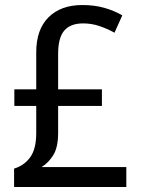

<svg xmlns="http://www.w3.org/2000/svg" viewBox="-20 -743 560 763"><path d="M307 -723Q355 -723 394 -712Q433 -701 466 -682L435 -613Q406 -629 375 -639.5Q344 -650 310 -650Q260 -650 235.5 -621.5Q211 -593 211 -529V-388H385V-322H211V-215Q211 -158 192 -127Q173 -96 145 -79H482V0H36V-73Q76 -85 100 -118Q124 -151 124 -214V-322H37V-388H124V-535Q124 -626 173 -674.5Q222 -723 307 -723Z"/></svg>

Font: Noto Sans Sinhala UI SemiCondensed
Style: Regular
Weight: 400
Width: 4
Designer: Jelle Bosma - Monotype Design Team
Foundry: Monotype Imaging Inc.
Version: Version 2.006; ttfautohint (v1.8.4.7-5d5b)